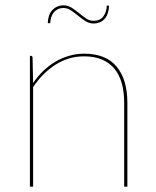

<svg xmlns="http://www.w3.org/2000/svg" viewBox="-20 -699 584 719"><path d="M104 -388Q121 -413 142.2 -433.5Q163.5 -454 188 -468.2Q212.5 -482.5 239.5 -490.2Q266.5 -498 295 -498Q376.5 -498 416.8 -449.5Q457 -401 457 -314V0H445V-314Q445 -355 436 -387.2Q427 -419.5 408.2 -442Q389.5 -464.5 361.2 -476.2Q333 -488 295 -488Q237.5 -488 189 -457.5Q140.5 -427 104 -373V0H92V-490H95Q102 -490 102 -482ZM330 -621Q355 -621 367 -637.5Q379 -654 380 -678H388Q388 -664.5 384.5 -652.2Q381 -640 374 -631Q367 -622 356 -616.5Q345 -611 330 -611Q314 -611 300 -620Q286 -629 272.5 -640Q259 -651 245.8 -660Q232.5 -669 218 -669Q206 -669 196.8 -664.5Q187.5 -660 181.2 -652.2Q175 -644.5 171.8 -634Q168.5 -623.5 168 -612H159Q159 -625.5 162.8 -637.8Q166.5 -650 174 -659Q181.5 -668 192.5 -673.5Q203.5 -679 218 -679Q234.5 -679 248.5 -670Q262.5 -661 275.8 -650Q289 -639 302.2 -630Q315.5 -621 330 -621Z"/></svg>

Font: Lato 2
Style: Regular
Weight: 100
Designer: Lukasz Dziedzic with Adam Twardoch and Botio Nikoltchev
Foundry: tyPoland Lukasz Dziedzic
Version: Version 2.015; 2015-08-06; http://www.latofonts.com/